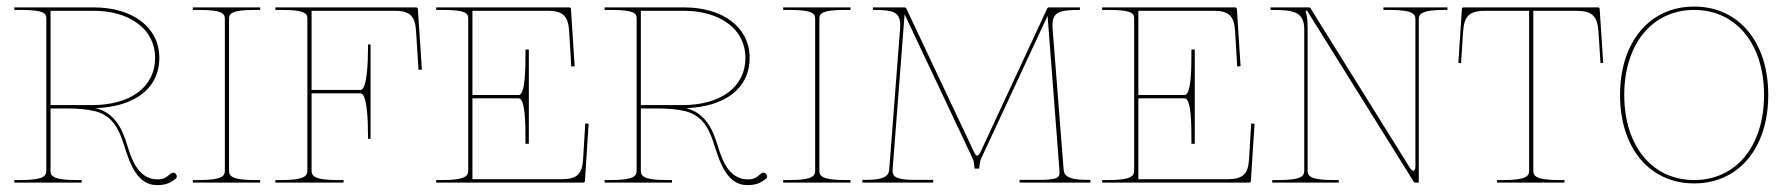

<svg xmlns="http://www.w3.org/2000/svg" viewBox="-20 -542 5300 570"><path d="M22.5 -520V-512.5H42.5C108.5 -512.5 117.5 -503 117.5 -487.5V-35C117.5 -20.5 111 -7.5 42.5 -7.5H22.5V0H222.5V-7.5H205C136.5 -7.5 130 -20.5 130 -35V-220H180.5C212 -220 239 -217.5 261.5 -212C316.5 -198.5 335 -154 349 -108.5C367 -51.5 389.5 7.5 445.5 7.5C470.5 7.5 483.5 2.5 500.5 -10.5C503.5 -12.5 505 -15.5 505 -18.5C505 -20.5 504 -23 502.5 -25C500.5 -28 497.5 -29.5 494.5 -29.5C492.5 -29.5 489.5 -28.5 487.5 -27C473 -15.5 467 -9.5 448 -9.5C396 -9.5 373.5 -57.5 358 -110C344 -157.5 321.5 -206.5 264.5 -221C378 -225 453 -278 453 -370.5C453 -460 375 -520 258.5 -520ZM253.5 -230H130V-510H257C367 -510 440.5 -454 440.5 -370.5C440.5 -283.5 367 -230 253.5 -230Z M752.5 0V-7.5H735C666.5 -7.5 660 -20.5 660 -35V-486.5C660 -502 669 -512.5 735 -512.5H752.5V-520H552.5V-512.5H572.5C638.5 -512.5 647.5 -502 647.5 -486.5V-35C647.5 -20.5 641 -7.5 572.5 -7.5H552.5V0Z M797.5 -520V-512.5H817.5C883.5 -512.5 892.5 -502.5 892.5 -487V-35.5C892.5 -21 886 -7.5 817.5 -7.5H797.5V0H1000V-7.5H980C911.5 -7.5 905 -21 905 -35.5V-265H1050C1070 -265 1072.5 -184 1072.5 -140V-130H1080V-410H1072.5V-400C1072.5 -359 1070 -275 1050 -275H905V-510H1151.5C1195.5 -510 1212 -495.5 1215 -451.5L1222.5 -334.5L1232.5 -335.5L1220.5 -515.5C1220.5 -517 1219 -520 1215.5 -520Z M1717.5 -175.5 1711 -68.5C1708.5 -26 1693 -10 1647.5 -10H1382.5V-250H1520C1540 -250 1540 -169 1540 -125V-115H1550V-395H1540V-385C1540 -344 1540 -260 1520 -260H1382.5V-510H1606C1650 -510 1666.5 -495.5 1669.5 -451.5L1676 -344.5L1686 -345.5L1675 -515.5C1675 -517 1673.5 -520 1670 -520H1275V-512.5H1295C1361 -512.5 1370 -503 1370 -487.5V-35.5C1370 -21 1363.5 -7.5 1295 -7.5H1275V0H1711.5C1713 0 1716.5 -1 1716.5 -4.5L1727.5 -174.5Z M1775 -520V-512.5H1795C1861 -512.5 1870 -503 1870 -487.5V-35C1870 -20.5 1863.5 -7.5 1795 -7.5H1775V0H1975V-7.5H1957.5C1889 -7.5 1882.5 -20.5 1882.5 -35V-220H1933C1964.5 -220 1991.5 -217.5 2014 -212C2069 -198.5 2087.5 -154 2101.5 -108.5C2119.5 -51.5 2142 7.5 2198 7.5C2223 7.5 2236 2.5 2253 -10.5C2256 -12.5 2257.5 -15.5 2257.5 -18.5C2257.5 -20.5 2256.5 -23 2255 -25C2253 -28 2250 -29.5 2247 -29.5C2245 -29.5 2242 -28.5 2240 -27C2225.5 -15.5 2219.5 -9.5 2200.5 -9.5C2148.5 -9.5 2126 -57.5 2110.5 -110C2096.5 -157.5 2074 -206.5 2017 -221C2130.5 -225 2205.5 -278 2205.5 -370.5C2205.5 -460 2127.5 -520 2011 -520ZM2006 -230H1882.5V-510H2009.5C2119.5 -510 2193 -454 2193 -370.5C2193 -283.5 2119.5 -230 2006 -230Z M2505 0V-7.5H2487.5C2419 -7.5 2412.5 -20.5 2412.5 -35V-486.5C2412.5 -502 2421.5 -512.5 2487.5 -512.5H2505V-520H2305V-512.5H2325C2391 -512.5 2400 -502 2400 -486.5V-35C2400 -20.5 2393.5 -7.5 2325 -7.5H2305V0Z M2571.5 -520V-512.5C2631 -512.5 2652.5 -507.5 2652.5 -467C2652.5 -463.5 2652 -455.5 2652 -455.5L2620 -40.5C2619 -25 2614.5 -8 2551 -8H2540V0H2750.5V-8H2694.5C2636.5 -8 2630 -20 2630 -34.5V-39.5L2665.5 -499.5L2868.5 -69.5C2872 -62.5 2873 -41.5 2873 -41.5H2887C2887 -41.5 2888.5 -61.5 2892 -69.5L3090 -495L3125 -39C3125 -39 3125.5 -31 3125.5 -28.5C3125.5 -15.5 3119 -8 3065.5 -8H3007V0H3217V-8H3206.5C3143 -8 3138.5 -25 3137.5 -40.5L3105 -455C3105 -455 3104.5 -463 3104.5 -466.5C3104.5 -507 3126 -512.5 3186 -512.5V-520H3093.5C3092 -520 3090 -519 3089 -517L2891 -91C2887.5 -83.5 2884 -80 2881 -80C2878 -80 2875 -83.5 2871.5 -91L2670.5 -517C2669.5 -519 2667.5 -520 2666 -520Z M3694.5 -175.5 3688 -68.5C3685.5 -26 3670 -10 3624.5 -10H3359.5V-250H3497C3517 -250 3517 -169 3517 -125V-115H3527V-395H3517V-385C3517 -344 3517 -260 3497 -260H3359.5V-510H3583C3627 -510 3643.5 -495.5 3646.5 -451.5L3653 -344.5L3663 -345.5L3652 -515.5C3652 -517 3650.5 -520 3647 -520H3252V-512.5H3272C3338 -512.5 3347 -503 3347 -487.5V-35.5C3347 -21 3340.5 -7.5 3272 -7.5H3252V0H3688.5C3690 0 3693.5 -1 3693.5 -4.5L3704.5 -174.5Z M4192 0V-485C4192 -500.5 4201 -512.5 4267 -512.5H4277V-520H4087V-512.5H4107C4173 -512.5 4182 -500.5 4182 -485V-48C4182 -39.5 4179.5 -35 4176 -35C4173 -35 4169 -38 4165.5 -44L3870.5 -517.5C3870 -518.5 3868.5 -520 3866.5 -520H3752V-512.5H3758C3818 -512.5 3852 -508 3852 -455V-35C3852 -20.5 3845.5 -7.5 3777 -7.5H3757V0H3954.5V-7.5H3937C3868.5 -7.5 3862 -20.5 3862 -35V-454.5C3862 -482.5 3860.5 -492 3856 -510H3860.5L4177 -2.5C4178 -0.5 4180 0 4181.5 0Z M4532 -35V-510H4657C4707.5 -510 4722 -495 4725.5 -447.5L4731.5 -354.5L4739.5 -355.5L4729 -515.5C4729 -519 4725.5 -520 4724 -520H4325C4323.5 -520 4320 -519 4320 -515.5L4309.5 -355.5L4317.5 -354.5L4323.5 -447.5C4327 -495 4341.5 -510 4392 -510H4519.5V-35C4519.5 -20.5 4513 -7.5 4444.5 -7.5H4424.5V0H4624.5V-7.5H4607C4538.5 -7.5 4532 -20.5 4532 -35Z M5009.5 -522.5C4877.5 -522.5 4789.5 -417.5 4789.5 -260C4789.5 -102.5 4877.5 2.5 5009.5 2.5C5141.5 2.5 5229.5 -102.5 5229.5 -260C5229.5 -417.5 5141.5 -522.5 5009.5 -522.5ZM5009.5 -512.5C5134 -512.5 5217 -411.5 5217 -260C5217 -108.5 5134 -7.5 5009.5 -7.5C4885 -7.5 4802 -108.5 4802 -260C4802 -411.5 4885 -512.5 5009.5 -512.5Z"/></svg>

Font: ZnikomitSC
Style: Regular
Weight: 100
Designer: gluk
Foundry: gluk
Version: Version 0.55